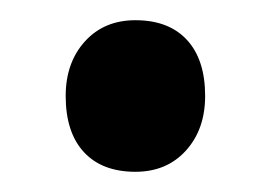

<svg xmlns="http://www.w3.org/2000/svg" viewBox="-20 -423 268 190"><path d="M45 -328Q45 -361 64 -382Q83 -403 114 -403Q147 -403 165 -383.5Q183 -364 183 -328Q183 -295 164 -274Q145 -253 114 -253Q81 -253 63 -272.5Q45 -292 45 -328Z"/></svg>

Font: Our Lexend
Style: Regular
Weight: 400
Designer: Bonnie Shaver-Troup, Thomas Jockin
Foundry: Lexend
Version: Version 1.007